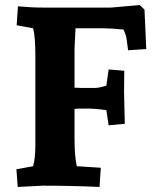

<svg xmlns="http://www.w3.org/2000/svg" viewBox="-20 -735 609 760"><path d="M389 -623H279Q275 -551 275 -542V-388Q286 -387 299 -387H357Q372 -387 401 -396L410 -460L472 -455Q471 -392 471 -372L474 -245L410 -239L401 -299Q357 -305 337 -305H300Q283 -305 275 -304V-190Q275 -115 284 -77L379 -71L374 5Q263 0 150 0L50 5L45 -65L111 -77Q120 -107 120 -163V-512Q120 -592 111 -623L46 -635L51 -710Q104 -705 151 -705H419L533 -715L552 -697L559 -541L487 -536Q481 -584 479.5 -590Q478 -596 469 -618Q419 -623 389 -623Z"/></svg>

Font: Andada SC
Style: Bold
Weight: 700
Designer: Carolina Giovagnoli
Foundry: Carolina Giovagnoli
Version: Version 1.003